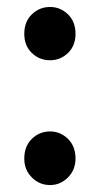

<svg xmlns="http://www.w3.org/2000/svg" viewBox="-20 -509 289 556"><path d="M50.3 -411.1Q50.3 -446.3 72.3 -467.5Q94.2 -488.8 125 -488.8Q154.8 -488.8 176.8 -467.5Q198.7 -446.3 198.7 -411.1Q198.7 -376.5 176.8 -355.5Q154.8 -334.5 125 -334.5Q94.2 -334.5 72.3 -355.5Q50.3 -376.5 50.3 -411.1ZM50.3 -49.8Q50.3 -85.4 72.3 -106.9Q94.2 -128.4 125 -128.4Q154.8 -128.4 176.8 -106.9Q198.7 -85.4 198.7 -49.8Q198.7 -17.1 176.8 4.9Q154.8 26.9 125 26.9Q94.2 26.9 72.3 4.9Q50.3 -17.1 50.3 -49.8Z"/></svg>

Font: Pyidaungsu
Style: Bold
Weight: 700
Designer: Sun Tun
Foundry: MCF
Version: Version 2.005 July 4, 2018; ttfautohint (v1.8.1)